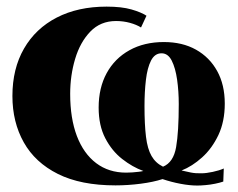

<svg xmlns="http://www.w3.org/2000/svg" viewBox="-20 -549 720 580"><path d="M329 11Q224 11 155 -23.5Q86 -58 51.8 -119Q17.5 -180 17.5 -259Q17.5 -341.5 52.5 -402.2Q87.5 -463 151.5 -496Q215.5 -529 302 -529Q347.5 -529 377 -520.5Q406.5 -512 422.5 -501.5L406 -466Q392.5 -474.5 372.5 -480Q352.5 -485.5 330.5 -485.5Q283.5 -485.5 252.8 -453.5Q222 -421.5 207 -371.2Q192 -321 192 -265.5Q192 -191.5 212.2 -138.2Q232.5 -85 270.5 -56.2Q308.5 -27.5 361 -27.5Q370 -27.5 379.8 -28.2Q389.5 -29 398.5 -30Q407.5 -31 413 -32.5Q380 -44.5 349 -68.8Q318 -93 298 -131.5Q278 -170 278 -224Q278 -283.5 302.2 -328Q326.5 -372.5 371 -397.2Q415.5 -422 475 -422Q531 -422 572 -399Q613 -376 636 -334.5Q659 -293 659 -236Q659 -182 639.8 -141.2Q620.5 -100.5 590.5 -73.5Q560.5 -46.5 528.5 -34Q542.5 -30.5 556.8 -27.8Q571 -25 588.5 -25.5Q603 -25.5 622.8 -29.8Q642.5 -34 656 -40L654.5 -0.5Q644.5 3 629.8 6Q615 9 600.8 10.2Q586.5 11.5 576 11.5Q553 11.5 525.2 6.2Q497.5 1 471 -8Q443.5 1 405 6Q366.5 11 329 11ZM472.5 -45.5Q504 -58.5 512 -104.5Q520 -150.5 520 -234.5Q520 -273.5 515 -308.5Q510 -343.5 498.8 -365.8Q487.5 -388 468 -388Q447.5 -388 436.2 -366Q425 -344 420.8 -307.8Q416.5 -271.5 416.5 -229Q416.5 -173 421 -136Q425.5 -99 437.8 -77.8Q450 -56.5 472.5 -45.5Z"/></svg>

Font: Merriweather 120pt Black
Style: Regular
Weight: 900
Designer: Eben Sorkin
Foundry: Eben Sorkin
Version: Version 2.100